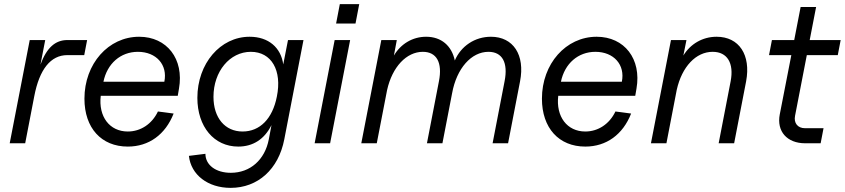

<svg xmlns="http://www.w3.org/2000/svg" viewBox="-20 -694 4092 930"><path d="M27 0H102L146 -228C171 -359 226 -427 306 -427H388L402 -500H306C248 -500 206 -463 176 -381L199 -500H124Z M599 16C701 16 781 -42 821 -144L745 -154C716 -93 661 -57 599 -57C511 -57 456 -129 468 -230H841L847 -265C872 -408 789 -516 654 -516C505 -516 389 -385 389 -216C389 -74 471 16 599 16ZM776 -298H481C499 -386 564 -443 648 -443C737 -443 793 -380 776 -298Z M1097 216C1229 216 1329 126 1357 -19L1450 -500H1375L1352 -382C1341 -463 1281 -516 1189 -516C1047 -516 936 -386 936 -220C936 -80 1017 16 1134 16C1206 16 1261 -20 1295 -88L1282 -19C1263 80 1192 143 1098 143C1025 143 975 105 975 51L895 61C905 153 987 216 1097 216ZM1155 -57C1070 -57 1014 -123 1014 -225C1014 -348 1093 -443 1195 -443C1295 -443 1347 -353 1321 -226C1300 -119 1239 -57 1155 -57Z M1504 0H1579L1676 -500H1601ZM1608 -580H1702L1720 -674H1626Z M2424 -300 2366 0H2441L2499 -300C2524 -428 2466 -516 2358 -516C2280 -516 2213 -471 2183 -401C2168 -472 2118 -516 2044 -516C1978 -516 1921 -481 1888 -425L1902 -500H1827L1730 0H1805L1855 -258C1880 -370 1949 -443 2028 -443C2095 -443 2124 -391 2106 -300L2048 0H2123L2170 -243C2192 -363 2263 -443 2346 -443C2413 -443 2442 -391 2424 -300Z M2815 16C2917 16 2997 -42 3037 -144L2961 -154C2932 -93 2877 -57 2815 -57C2727 -57 2672 -129 2684 -230H3057L3063 -265C3088 -408 3005 -516 2870 -516C2721 -516 2605 -385 2605 -216C2605 -74 2687 16 2815 16ZM2992 -298H2697C2715 -386 2780 -443 2864 -443C2953 -443 3009 -380 2992 -298Z M3519 -300 3461 0H3536L3594 -300C3618 -428 3560 -516 3451 -516C3383 -516 3324 -481 3290 -425L3305 -500H3230L3133 0H3208L3258 -259C3283 -371 3351 -443 3432 -443C3503 -443 3536 -388 3519 -300Z M3880 0H3955L3969 -73H3879C3844 -73 3824 -98 3831 -133L3888 -427H4038L4052 -500H3902L3933 -660H3858L3827 -500H3719L3705 -427H3813L3757 -140C3741 -58 3792 0 3880 0Z"/></svg>

Font: Uncut Sans
Style: Italic
Weight: 400
Italic angle: -11°
Designer: Kasper Nordkvist
Foundry: UNCUT.wtf
Version: Version 1.304;Glyphs 3.2 (3246)